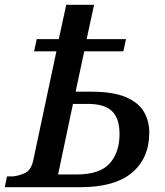

<svg xmlns="http://www.w3.org/2000/svg" viewBox="-42 -780 689 800"><path d="M-22 0 -13 -45H12Q40 -48 64 -60Q88 -72 97 -114L193 -566H100L111 -617H203L234 -760H350L319 -617H483L472 -566H309L273 -398H337Q430 -398 483 -375Q536 -352 558 -313.5Q580 -275 580 -228Q580 -121 508 -60.5Q436 0 292 0ZM276 -53Q374 -53 415 -99Q456 -145 456 -221Q456 -288 424 -317.5Q392 -347 326 -347H262L200 -53Z"/></svg>

Font: Noto Serif Medium
Style: Italic
Weight: 500
Italic angle: -12°
Designer: Monotype Design Team
Foundry: Monotype Imaging Inc.
Version: Version 2.014; ttfautohint (v1.8.4.7-5d5b)